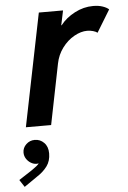

<svg xmlns="http://www.w3.org/2000/svg" viewBox="-98 -570 591 884"><g transform="rotate(-5 198.0 -128.0)"><path d="M114.7 -521H226.6L212.4 -453.6H214.4Q239.7 -486.3 280.8 -507.8Q321.8 -529.3 366.2 -529.3Q391.6 -529.3 410.4 -522.7Q429.2 -516.1 438.5 -507.3L376 -404.8Q370.1 -410.2 356.4 -414.1Q342.8 -418 329.1 -418Q299.8 -418 268.6 -400.4Q237.3 -382.8 213.6 -351.1Q189.9 -319.3 182.1 -279.3L126 0H9.3ZM-42 239.3 13.7 203.1 22.9 196.8Q44.9 182.1 53.7 170.9Q47.9 171.9 43.9 171.9Q30.8 171.9 17.8 164.3Q4.9 156.7 -3.4 143.8Q-11.7 130.9 -11.7 115.2Q-11.7 93.3 4.9 77.4Q21.5 61.5 44.9 61.5Q69.8 61.5 87.6 79.6Q105.5 97.7 105.5 128.9Q105.5 164.1 87.6 188.2Q69.8 212.4 40 231.4L-20 272.9Z"/></g></svg>

Font: Reddit Sans Fudge SmBold Italic
Style: Regular
Weight: 600
Italic angle: -11.25°
Designer: Stephen Hutchings
Version: Version 1.013